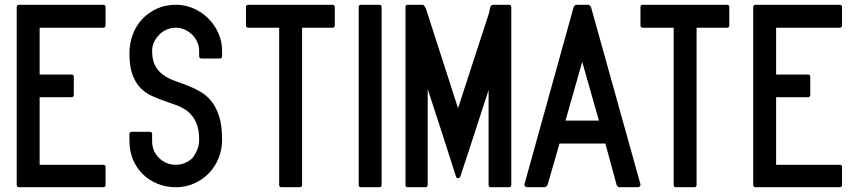

<svg xmlns="http://www.w3.org/2000/svg" viewBox="-20 -798 3596 804"><path d="M146 -108H412Q422 -108 422 -99V-24Q422 -14 412 -14H60Q50 -14 50 -24V-768Q50 -778 60 -778H412Q422 -778 422 -768V-692Q422 -682 412 -682H146V-486H279Q289 -486 289 -476V-401Q289 -391 279 -391H146Z M910 -563Q910 -553 900 -553H824Q814 -553 814 -563V-585Q814 -604 806 -622Q798 -640 784.5 -653Q771 -666 753.5 -674Q736 -682 717 -682Q697 -682 679 -674.5Q661 -667 647.5 -653.5Q634 -640 625.5 -622.5Q617 -605 617 -585Q617 -547 629.5 -523.5Q642 -500 662.5 -485Q683 -470 709.5 -460.5Q736 -451 763.5 -440.5Q791 -430 817.5 -415Q844 -400 864.5 -375Q885 -350 897.5 -311Q910 -272 910 -213Q910 -172 895.5 -136Q881 -100 855 -73Q829 -46 793.5 -30Q758 -14 717 -14Q675 -14 639.5 -28.5Q604 -43 578 -68.5Q552 -94 537 -129.5Q522 -165 522 -207V-236Q522 -246 532 -246H607Q617 -246 617 -236V-207Q617 -165 646 -136.5Q675 -108 717 -108Q736 -108 754 -115.5Q772 -123 786 -136L785 -135Q798 -152 806 -171Q814 -190 814 -212Q814 -257 801.5 -284.5Q789 -312 768.5 -329.5Q748 -347 721.5 -356.5Q695 -366 668 -375.5Q641 -385 614.5 -397Q588 -409 567.5 -430.5Q547 -452 534.5 -486Q522 -520 522 -574Q522 -616 536 -653.5Q550 -691 576 -718.5Q602 -746 637.5 -762Q673 -778 717 -778Q756 -778 791 -762.5Q826 -747 852.5 -720.5Q879 -694 894.5 -659Q910 -624 910 -585Z M1245 -682V-24Q1245 -14 1235 -14H1159Q1149 -14 1149 -24V-682H1020Q1010 -682 1010 -692V-768Q1010 -778 1020 -778H1372Q1382 -778 1382 -768V-692Q1382 -682 1372 -682Z M1492 -14Q1482 -14 1482 -24V-768Q1482 -778 1492 -778H1568Q1578 -778 1578 -768V-24Q1578 -14 1568 -14Z M1771 -425V-24Q1771 -14 1761 -14H1686Q1678 -14 1678 -24V-768Q1678 -778 1686 -778H1752Q1760 -771 1763 -763Q1766 -755 1769 -745L1898 -345L2028 -744V-743Q2029 -746 2029.5 -752Q2030 -758 2031.5 -763.5Q2033 -769 2036 -773.5Q2039 -778 2044 -778H2111Q2121 -778 2121 -768V-24Q2121 -14 2111 -14H2035Q2026 -14 2026 -24V-421L1945 -172L1908 -60Q1906 -52 1898 -52Q1891 -52 1889 -60Q1860 -152 1830.5 -242.5Q1801 -333 1771 -425Z M2573 -14Q2570 -14 2566.5 -17.5Q2563 -21 2562 -24L2515 -197H2323L2273 -24Q2272 -22 2268.5 -18Q2265 -14 2262 -14H2186Q2182 -14 2178.5 -18Q2175 -22 2176 -26L2382 -768Q2383 -771 2386.5 -774.5Q2390 -778 2393 -778H2444Q2447 -778 2450.5 -774Q2454 -770 2455 -768L2662 -26Q2663 -22 2659.5 -18Q2656 -14 2652 -14ZM2488 -293 2418 -539 2348 -293Z M2897 -682V-24Q2897 -14 2887 -14H2811Q2801 -14 2801 -24V-682H2672Q2662 -682 2662 -692V-768Q2662 -778 2672 -778H3024Q3034 -778 3034 -768V-692Q3034 -682 3024 -682Z M3230 -108H3496Q3506 -108 3506 -99V-24Q3506 -14 3496 -14H3144Q3134 -14 3134 -24V-768Q3134 -778 3144 -778H3496Q3506 -778 3506 -768V-692Q3506 -682 3496 -682H3230V-486H3363Q3373 -486 3373 -476V-401Q3373 -391 3363 -391H3230Z"/></svg>

Font: Kanalisirung
Style: Regular
Weight: 500
Designer: Peter Wiegel
Foundry: Peter Wiegel
Version: 1.000